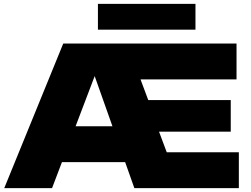

<svg xmlns="http://www.w3.org/2000/svg" viewBox="-20 -976 1302 996"><path d="M805 -293 845 -186H1219V0H677L434 -686H511L250 0H2L308 -750H1207V-564H709L749 -457H1177V-293ZM211 -135V-321H697V-135ZM488 -822V-956H994V-822Z"/></svg>

Font: Unbounded ExtraBold
Style: Regular
Weight: 800
Designer: Luke Prowse, Jean-Baptiste Morizot, Fátima Lázaro, Florian Runge
Foundry: NaN
Version: Version 1.701;gftools[0.9.28.dev5+ged2979d]